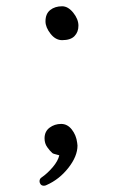

<svg xmlns="http://www.w3.org/2000/svg" viewBox="-20 -492 390 612"><path d="M230 -410Q230 -390 217.5 -377Q205 -364 178 -364Q157 -364 141 -384.5Q125 -405 125 -424Q125 -448 140 -460Q155 -472 178 -472Q197 -472 213.5 -451.5Q230 -431 230 -410ZM169 3Q167 2 158 0Q149 -2 147 -4Q139 -11 130.5 -23Q122 -35 122 -51Q122 -73 138 -85Q154 -97 175 -97Q195 -97 209 -79Q223 -61 226 -37Q226 -35 226.5 -32.5Q227 -30 227 -28Q227 6 198 43Q169 80 128 98Q126 99 124 99.5Q122 100 120 100Q113 100 109.5 95.5Q106 91 106 86Q106 78 112 74Q131 61 148 41Q165 21 169 3Z"/></svg>

Font: QiushuiShotai
Style: Regular
Weight: 600
Designer: Fontworks Inc.
Foundry: Fontworks Inc.
Version: Version 1.250